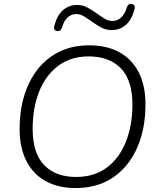

<svg xmlns="http://www.w3.org/2000/svg" viewBox="-20 -942 799 970"><path d="M362 8Q276 8 212.5 -26Q149 -60 114 -127.5Q79 -195 79 -291Q79 -381 102 -457.5Q125 -534 170 -591.5Q215 -649 280.5 -681Q346 -713 431 -713Q518 -713 581.5 -679Q645 -645 680 -578Q715 -511 715 -414Q715 -324 692 -247.5Q669 -171 624 -113.5Q579 -56 513.5 -24Q448 8 362 8ZM364 -48Q457 -48 520.5 -96Q584 -144 616.5 -227Q649 -310 649 -413Q649 -537 590.5 -597Q532 -657 428 -657Q337 -657 273.5 -609Q210 -561 177.5 -478.5Q145 -396 145 -292Q145 -168 203 -108Q261 -48 364 -48ZM269 -785Q260 -786 255.5 -792.5Q251 -799 254 -810Q268 -864 298 -890.5Q328 -917 370 -917Q397 -917 420.5 -904.5Q444 -892 465.5 -876.5Q487 -861 507 -848.5Q527 -836 547 -836Q573 -836 592 -853.5Q611 -871 621 -905Q624 -914 629.5 -918.5Q635 -923 645 -922Q654 -921 658.5 -914.5Q663 -908 660 -897Q646 -843 616 -816.5Q586 -790 544 -790Q516 -790 492.5 -802.5Q469 -815 447.5 -830.5Q426 -846 406 -858.5Q386 -871 366 -871Q340 -871 321.5 -854Q303 -837 293 -802Q290 -794 284.5 -789Q279 -784 269 -785Z"/></svg>

Font: Nunito ExtraLight Light
Style: Italic
Weight: 300
Italic angle: -9°
Version: Version 3.602